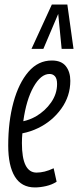

<svg xmlns="http://www.w3.org/2000/svg" viewBox="-20 -811 342 841"><path d="M228 -15Q208 -2 182 4Q156 10 133 10Q74 10 45 -37.5Q16 -85 16 -174Q16 -279 39 -363Q62 -447 104.5 -496.5Q147 -546 207 -546Q249 -546 268.5 -521Q288 -496 288 -457Q288 -390 248.5 -335Q209 -280 147 -250Q114 -234 78 -227Q76 -206 76 -184Q76 -55 140 -55Q157 -55 175.5 -59.5Q194 -64 215 -74ZM197 -487Q159 -487 127 -430.5Q95 -374 82 -280Q110 -286 137 -301Q178 -325 204 -362.5Q230 -400 230 -443Q230 -466 221 -476.5Q212 -487 197 -487ZM118 -597 207 -791H275L302 -597H250L235 -750L170 -597Z"/></svg>

Font: Georama ExtraCondensed
Style: Italic
Weight: 400
Width: 2
Italic angle: -9°
Designer: Jean-Baptiste Levee
Foundry: Production Type
Version: Version 1.000